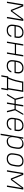

<svg xmlns="http://www.w3.org/2000/svg" viewBox="2704 -3282 783 6232"><g transform="rotate(90 3096.0 -166.5)"><path d="M34 0H78L159 -487L303 -127H347L610 -487L529 0H573L661 -530H597L331 -166L185 -530H122Z M960 8Q994 8 1029 0.5Q1064 -7 1095.5 -26.5Q1127 -46 1149 -77Q1171 -108 1179 -142H1135Q1127 -106 1097.5 -78.5Q1068 -51 1032 -41Q996 -31 960 -31Q924 -31 892.5 -44Q861 -57 843.5 -85.5Q826 -114 823 -149Q820 -184 826 -219L831 -246H1198L1208 -305Q1214 -341 1213 -376Q1212 -411 1199.5 -442.5Q1187 -474 1162.5 -497Q1138 -520 1104 -529Q1070 -538 1035 -538Q1002 -538 969 -531Q936 -524 906 -505.5Q876 -487 853.5 -459Q831 -431 819 -399.5Q807 -368 802 -335L784 -225Q778 -189 779 -153.5Q780 -118 793 -86.5Q806 -55 831 -32.5Q856 -10 890 -1Q924 8 960 8ZM1160 -285H837L844 -329Q850 -362 864 -394.5Q878 -427 905.5 -452.5Q933 -478 966.5 -488.5Q1000 -499 1034 -499Q1069 -499 1100.5 -486Q1132 -473 1149 -444Q1166 -415 1168.5 -380.5Q1171 -346 1165 -311Z M1330 0H1374L1416 -256H1724L1681 0H1725L1813 -530H1769L1730 -295H1423L1462 -530H1418Z M2112 8Q2146 8 2181 0.5Q2216 -7 2247.5 -26.5Q2279 -46 2301 -77Q2323 -108 2331 -142H2287Q2279 -106 2249.5 -78.5Q2220 -51 2184 -41Q2148 -31 2112 -31Q2076 -31 2044.5 -44Q2013 -57 1995.5 -85.5Q1978 -114 1975 -149Q1972 -184 1978 -219L1983 -246H2350L2360 -305Q2366 -341 2365 -376Q2364 -411 2351.5 -442.5Q2339 -474 2314.5 -497Q2290 -520 2256 -529Q2222 -538 2187 -538Q2154 -538 2121 -531Q2088 -524 2058 -505.5Q2028 -487 2005.5 -459Q1983 -431 1971 -399.5Q1959 -368 1954 -335L1936 -225Q1930 -189 1931 -153.5Q1932 -118 1945 -86.5Q1958 -55 1983 -32.5Q2008 -10 2042 -1Q2076 8 2112 8ZM2312 -285H1989L1996 -329Q2002 -362 2016 -394.5Q2030 -427 2057.5 -452.5Q2085 -478 2118.5 -488.5Q2152 -499 2186 -499Q2221 -499 2252.5 -486Q2284 -473 2301 -444Q2318 -415 2320.5 -380.5Q2323 -346 2317 -311Z M2833 182H2877L2913 -39H2884L2965 -530H2629L2621 -479Q2604 -380 2577.5 -280.5Q2551 -181 2509 -85L2488 -39H2459L2453 0H2863ZM2840 -39H2535L2548 -69Q2592 -169 2619.5 -272.5Q2647 -376 2665 -479L2666 -491H2914ZM2423 182H2466L2497 0H2453Z M3028 0H3072L3215 -246H3346L3306 0H3350L3390 -246H3521L3583 0H3627L3560 -265L3715 -530H3671L3528 -285H3397L3437 -530H3393L3353 -285H3222L3160 -530H3116L3183 -265Z M3984 8Q4018 8 4053 0.5Q4088 -7 4119.5 -26.5Q4151 -46 4173 -77Q4195 -108 4203 -142H4159Q4151 -106 4121.5 -78.5Q4092 -51 4056 -41Q4020 -31 3984 -31Q3948 -31 3916.5 -44Q3885 -57 3867.5 -85.5Q3850 -114 3847 -149Q3844 -184 3850 -219L3855 -246H4222L4232 -305Q4238 -341 4237 -376Q4236 -411 4223.5 -442.5Q4211 -474 4186.5 -497Q4162 -520 4128 -529Q4094 -538 4059 -538Q4026 -538 3993 -531Q3960 -524 3930 -505.5Q3900 -487 3877.5 -459Q3855 -431 3843 -399.5Q3831 -368 3826 -335L3808 -225Q3802 -189 3803 -153.5Q3804 -118 3817 -86.5Q3830 -55 3855 -32.5Q3880 -10 3914 -1Q3948 8 3984 8ZM4184 -285H3861L3868 -329Q3874 -362 3888 -394.5Q3902 -427 3929.5 -452.5Q3957 -478 3990.5 -488.5Q4024 -499 4058 -499Q4093 -499 4124.5 -486Q4156 -473 4173 -444Q4190 -415 4192.5 -380.5Q4195 -346 4189 -311Z M4320 205H4364L4417 -114Q4423 -79 4442.5 -49Q4462 -19 4495.5 -5.5Q4529 8 4566 8Q4598 8 4630 0Q4662 -8 4691 -27Q4720 -46 4740.5 -73.5Q4761 -101 4772.5 -132Q4784 -163 4789 -195L4808 -305Q4813 -339 4813.5 -373Q4814 -407 4804 -438Q4794 -469 4773 -493Q4752 -517 4720 -527.5Q4688 -538 4655 -538Q4619 -538 4583 -527.5Q4547 -517 4517.5 -491Q4488 -465 4470 -432L4486 -530H4442ZM4558 -31Q4530 -31 4504.5 -39.5Q4479 -48 4462 -68Q4445 -88 4437.5 -114Q4430 -140 4430 -167.5Q4430 -195 4435 -223L4453 -333Q4458 -365 4471.5 -396.5Q4485 -428 4511 -453Q4537 -478 4569.5 -488.5Q4602 -499 4634 -499Q4669 -499 4700.5 -486Q4732 -473 4749 -444Q4766 -415 4768.5 -380.5Q4771 -346 4765 -311L4747 -201Q4741 -168 4727 -135.5Q4713 -103 4686 -78Q4659 -53 4625.5 -42Q4592 -31 4558 -31Z M5132 8Q5165 8 5198 1Q5231 -6 5261 -25Q5291 -44 5313.5 -71.5Q5336 -99 5348 -130.5Q5360 -162 5365 -195L5384 -305Q5390 -341 5389 -376Q5388 -411 5375.5 -442.5Q5363 -474 5338.5 -497Q5314 -520 5280 -529Q5246 -538 5211 -538Q5178 -538 5145 -531Q5112 -524 5082 -505.5Q5052 -487 5029.5 -459Q5007 -431 4995 -399.5Q4983 -368 4978 -335L4960 -225Q4954 -190 4954.5 -154.5Q4955 -119 4967.5 -87.5Q4980 -56 5005 -33.5Q5030 -11 5063.5 -1.5Q5097 8 5132 8ZM5133 -31Q5099 -31 5067 -44Q5035 -57 5018 -86Q5001 -115 4998.5 -149.5Q4996 -184 5002 -219L5020 -329Q5026 -362 5040 -394.5Q5054 -427 5081.5 -452.5Q5109 -478 5142.5 -488.5Q5176 -499 5210 -499Q5245 -499 5276.5 -486Q5308 -473 5325 -444Q5342 -415 5344.5 -380.5Q5347 -346 5341 -311L5323 -201Q5317 -168 5303 -135.5Q5289 -103 5262 -78Q5235 -53 5201 -42Q5167 -31 5133 -31Z M5506 0H5550L5631 -487L5775 -127H5819L6082 -487L6001 0H6045L6133 -530H6069L5803 -166L5657 -530H5594Z"/></g></svg>

Font: Iosevka Sparkle XLtObl
Style: Regular
Weight: 200
Italic angle: -9°
Designer: Belleve Invis
Foundry: Belleve Invis
Version: Version 4.5.0; ttfautohint (v1.8.3)